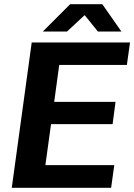

<svg xmlns="http://www.w3.org/2000/svg" viewBox="-20 -894 639 914"><path d="M36 0H509L524 -108H196L223 -303H516L530 -409H238L262 -585H584L599 -692H131ZM184 -744H299L383 -822L446 -744H558L467 -874H314Z"/></svg>

Font: Ronzino Bold
Style: Italic
Weight: 700
Italic angle: -8°
Designer: Nunzio Mazzaferro
Foundry: Collletttivo
Version: Version 1.000;Glyphs 3.3 (3337)